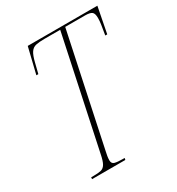

<svg xmlns="http://www.w3.org/2000/svg" viewBox="-171 -822 856 929"><g transform="rotate(-30 256.5 -357.0)"><path d="M71 0 72 -10H86Q111 -10 126.5 -13.5Q142 -17 151.5 -33Q161 -49 168 -85L299 -703H211Q181 -703 163 -699Q145 -695 134 -679Q123 -663 114 -626L100 -570H89L124 -714H513L485 -570H474Q480 -605 483 -625Q486 -645 486 -661Q486 -687 475.5 -695Q465 -703 437 -703H327L196 -85Q193 -72 191 -60Q189 -48 189 -37Q189 -18 204.5 -14Q220 -10 248 -10H259L257 0Z"/></g></svg>

Font: Noto Serif Display ExtraCondensed Thin
Style: Italic
Weight: 100
Width: 2
Italic angle: -12°
Designer: Monotype Design Team
Foundry: Monotype Imaging Inc.
Version: Version 2.009